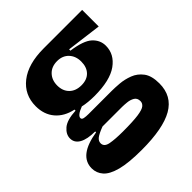

<svg xmlns="http://www.w3.org/2000/svg" viewBox="-189 -647 926 926"><g transform="rotate(-45 274.0 -184.5)"><path d="M246 156Q157 156 106 142.5Q55 129 33.5 104.5Q12 80 12 48Q12 -38 150 -60V-66Q97 -66 68.5 -82Q40 -98 40 -128Q40 -156 66.5 -178.5Q93 -201 154 -204V-211Q97 -223 65 -260.5Q33 -298 33 -355Q33 -432 92 -478.5Q151 -525 258 -525H520V-412L341 -435V-426Q420 -415 449.5 -387.5Q479 -360 479 -322Q479 -264 427 -226.5Q375 -189 268 -189Q248 -189 227 -191Q206 -193 190 -197Q145 -180 145 -162Q145 -153 157 -150.5Q169 -148 187 -148H346Q366 -148 397 -145.5Q428 -143 459.5 -131Q491 -119 512 -91Q533 -63 533 -11Q533 75 462.5 115.5Q392 156 246 156ZM261 -270Q299 -270 320 -292Q341 -314 341 -352Q341 -389 319 -412.5Q297 -436 260 -436Q222 -436 199.5 -412.5Q177 -389 177 -352Q177 -315 199.5 -292.5Q222 -270 261 -270ZM244 29Q314 29 349 24Q384 19 396 9Q408 -1 408 -15Q408 -36 393 -45Q378 -54 358 -56Q338 -58 325 -58H192Q155 -44 141.5 -33Q128 -22 128 -7Q128 17 160 23Q192 29 244 29Z"/></g></svg>

Font: Bricolage Grotesque 48pt Bricolage Grotesque 48pt Regular
Style: Bold
Weight: 700
Designer: Mathieu Triay
Foundry: Atelier Triay
Version: Version 1.000; ttfautohint (v1.8.4.7-5d5b);gftools[0.9.32]